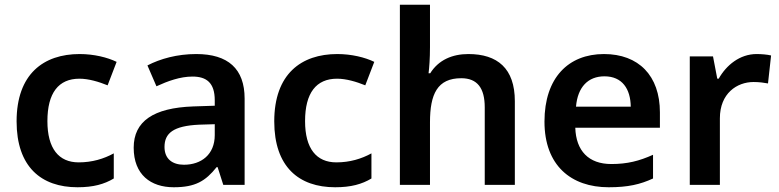

<svg xmlns="http://www.w3.org/2000/svg" viewBox="-20 -780 3286 810"><path d="M307 10C374 10 420 -3 460 -27V-133C418 -110 369 -95 312 -95C228 -95 180 -153 180 -269C180 -388 227 -448 315 -448C354 -448 397 -435 434 -420L472 -519C433 -538 376 -552 316 -552C164 -552 50 -468 50 -268C50 -76 154 10 307 10Z M808 -552C727 -552 656 -532 602 -504L640 -416C688 -438 740 -457 792 -457C851 -457 886 -431 886 -357V-334L795 -331C627 -325 544 -268 544 -157C544 -43 616 10 713 10C804 10 847 -16 894 -75H898L922 0H1012V-364C1012 -490 942 -552 808 -552ZM820 -254 886 -256V-210C886 -128 829 -85 756 -85C708 -85 674 -109 674 -160C674 -218 711 -249 820 -254Z M1394 10C1461 10 1507 -3 1547 -27V-133C1505 -110 1456 -95 1399 -95C1315 -95 1267 -153 1267 -269C1267 -388 1314 -448 1402 -448C1441 -448 1484 -435 1521 -420L1559 -519C1520 -538 1463 -552 1403 -552C1251 -552 1137 -468 1137 -268C1137 -76 1241 10 1394 10Z M1794 -581V-760H1667V0H1794V-264C1794 -383 1825 -450 1926 -450C1994 -450 2025 -408 2025 -327V0H2152V-353C2152 -492 2078 -552 1956 -552C1888 -552 1830 -527 1795 -471H1788C1791 -495 1794 -533 1794 -581Z M2528 -552C2378 -552 2277 -452 2277 -267C2277 -82 2389 10 2548 10C2629 10 2681 -2 2735 -27V-127C2677 -101 2627 -88 2559 -88C2463 -88 2410 -144 2407 -241H2764V-306C2764 -461 2674 -552 2528 -552ZM2530 -458C2605 -458 2640 -405 2641 -330H2410C2417 -413 2461 -458 2530 -458Z M3172 -552C3101 -552 3044 -505 3012 -448H3006L2988 -542H2890V0H3017V-281C3017 -386 3089 -434 3159 -434C3183 -434 3204 -431 3220 -428L3233 -546C3217 -550 3192 -552 3172 -552Z"/></svg>

Font: Noto Sans Georgian SemiBold
Style: Regular
Weight: 600
Designer: Monotype Design Team, Akaki Razmadze
Foundry: Google LLC
Version: Version 2.005